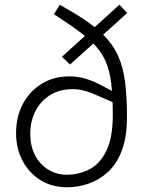

<svg xmlns="http://www.w3.org/2000/svg" viewBox="-20 -785 627 812"><path d="M276 -512 242 -545 485 -765 518 -730ZM264 7Q200 7 151.5 -23Q103 -53 75.5 -105Q48 -157 48 -222Q48 -291 76.5 -345Q105 -399 156 -430.5Q207 -462 274 -462Q310 -462 344 -451.5Q378 -441 411 -423L471 -391L465 -349L399 -378Q366 -393 340 -400.5Q314 -408 289 -408Q231 -408 190.5 -382Q150 -356 129 -313.5Q108 -271 108 -220Q108 -166 129 -127Q150 -88 185 -67Q220 -46 262 -46Q313 -46 357.5 -68.5Q402 -91 429.5 -146.5Q457 -202 457 -298Q457 -377 450.5 -432Q444 -487 425.5 -528.5Q407 -570 369 -606.5Q331 -643 268 -685L208 -725L233 -765L291 -731Q364 -688 409.5 -645Q455 -602 478 -552Q501 -502 509 -438Q517 -374 517 -290Q517 -206 495.5 -149Q474 -92 437 -58Q400 -24 355 -8.5Q310 7 264 7Z"/></svg>

Font: REM ExtraLight
Style: Regular
Weight: 250
Designer: Octavio Pardo
Foundry: Ashler Design
Version: Version 1.005;gftools[0.9.28]